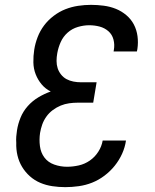

<svg xmlns="http://www.w3.org/2000/svg" viewBox="-20 -763 640 791"><path d="M249 8Q222 8 195.5 4Q169 0 145.5 -10Q122 -20 103 -37Q84 -54 71 -75.5Q58 -97 52 -122.5Q46 -148 47 -175Q46 -188 47 -200.5Q48 -213 50 -226Q54 -252 64.5 -278Q75 -304 94 -325.5Q113 -347 138 -362Q163 -377 189 -386Q167 -397 151.5 -415.5Q136 -434 127 -457Q118 -480 117.5 -506Q117 -532 121 -558Q125 -584 135 -610Q145 -636 161.5 -658Q178 -680 201 -697.5Q224 -715 249.5 -725Q275 -735 302 -739Q329 -743 355 -743Q381 -743 407.5 -739.5Q434 -736 457.5 -726.5Q481 -717 500.5 -700.5Q520 -684 531.5 -662Q543 -640 546.5 -614Q550 -588 546 -561L544 -551H448L449 -557Q453 -579 447.5 -600Q442 -621 426.5 -634.5Q411 -648 390.5 -653.5Q370 -659 347 -659Q325 -659 301 -652Q277 -645 258.5 -628.5Q240 -612 230 -589.5Q220 -567 216 -544Q213 -528 213 -512Q213 -496 217.5 -482Q222 -468 231.5 -456Q241 -444 254 -437Q267 -430 282.5 -427Q298 -424 314 -424H378L364 -340H300Q283 -340 265 -337.5Q247 -335 230 -328Q213 -321 197.5 -309.5Q182 -298 171 -282.5Q160 -267 154 -250Q148 -233 145 -215Q141 -188 144.5 -161Q148 -134 163 -114Q178 -94 203.5 -85Q229 -76 256 -76Q280 -76 304.5 -81.5Q329 -87 350 -101.5Q371 -116 385 -138Q399 -160 403 -184H499Q495 -156 483 -129.5Q471 -103 452.5 -80Q434 -57 410 -39Q386 -21 359.5 -10.5Q333 0 304.5 4Q276 8 249 8Z"/></svg>

Font: Iosevka Aile Medium Oblique
Style: Regular
Weight: 500
Italic angle: -9°
Designer: Belleve Invis
Foundry: Belleve Invis
Version: Version 31.1.0; ttfautohint (v1.8.4)